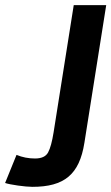

<svg xmlns="http://www.w3.org/2000/svg" viewBox="-127 -532 432 745"><path d="M200.5 22 285.1 -512H159.1L80.9 -18C75.1 18 68.1 43.8 59.6 59.5C51.1 75.2 34.2 83 8.9 83C-16.5 83 -40.4 78.3 -62.9 69L-107.2 178C-88.2 184.7 -28.5 193 -1.6 193C122.2 193 181 145.5 200.5 22Z"/></svg>

Font: Fog Sans
Style: It
Weight: 700
Foundry: Intel Corporation
Version: Version 1.00